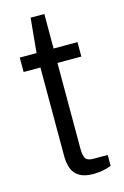

<svg xmlns="http://www.w3.org/2000/svg" viewBox="-108 -722 505 784"><g transform="rotate(-15 144.5 -330.5)"><path d="M186 11Q150 11 128.5 -2Q107 -15 98.5 -38Q90 -61 90 -89V-465H19V-526H90L104 -672H162V-526H263V-465H162V-102Q162 -75 169.5 -62Q177 -49 203 -49H263V-3Q253 1 239.5 4.5Q226 8 212 9.5Q198 11 186 11Z"/></g></svg>

Font: Archivo SemiBold Light
Style: Regular
Weight: 300
Version: Version 2.001